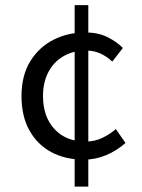

<svg xmlns="http://www.w3.org/2000/svg" viewBox="-20 -673 537 726"><path d="M296.6 -69.3Q227.9 -69.3 174.8 -97.4Q121.7 -125.6 91.5 -179.4Q61.3 -233.1 61.3 -309.8Q61.3 -387.1 94.2 -440.9Q127.2 -494.6 181.9 -522.5Q236.7 -550.3 302.5 -550.3Q350.7 -550.3 385.5 -533.1Q420.3 -515.9 444.7 -491.8L404.6 -440.1Q383.6 -459.8 359.5 -470.8Q335.3 -481.8 306.2 -481.8Q257 -481.8 220.1 -460.5Q183.2 -439.2 162.9 -400.4Q142.6 -361.7 142.6 -309.8Q142.6 -231.9 186.1 -184.8Q229.7 -137.8 304 -137.8Q338.7 -137.8 367.6 -151.9Q396.4 -166 418.1 -184.9L454.5 -132.5Q421.9 -103.3 381.3 -86.3Q340.7 -69.3 296.6 -69.3ZM262.3 32.6V-653.5H313.9V32.6Z"/></svg>

Font: Source Sans 3 VF
Style: Regular
Weight: 200
Designer: Paul D. Hunt
Foundry: Adobe
Version: Version 3.046;hotconv 1.0.118;makeotfexe 2.5.65603